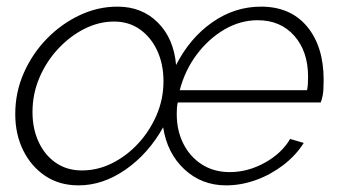

<svg xmlns="http://www.w3.org/2000/svg" viewBox="-20 -549 1031 579"><path d="M217 10Q159 10 116.5 -18.5Q74 -47 50 -95.5Q26 -144 26 -205Q26 -271 52 -329.5Q78 -388 121.5 -432.5Q165 -477 220 -503Q275 -529 334 -529Q408 -529 456 -481Q504 -433 511 -353Q553 -435 620.5 -482Q688 -529 767 -529Q856 -529 906 -469Q956 -409 956 -308Q956 -275 953 -260.5Q950 -246 947 -240H516Q514 -231 513.5 -222.5Q513 -214 513 -205Q513 -155 533 -115.5Q553 -76 589 -53Q625 -30 673 -30Q727 -30 778 -58Q829 -86 855 -130L896 -118Q872 -80 834 -51Q796 -22 751.5 -6Q707 10 662 10Q588 10 536 -38.5Q484 -87 472 -165Q427 -85 358.5 -37.5Q290 10 217 10ZM906 -277Q908 -287 908.5 -297.5Q909 -308 909 -318Q909 -394 867.5 -441Q826 -488 757 -488Q705 -488 657.5 -460.5Q610 -433 574 -385.5Q538 -338 522 -277ZM227 -35Q274 -35 317.5 -56.5Q361 -78 396 -115.5Q431 -153 452 -201.5Q473 -250 473 -304Q473 -355 454.5 -395.5Q436 -436 402.5 -460Q369 -484 324 -484Q278 -484 234.5 -462Q191 -440 155.5 -402Q120 -364 99 -315Q78 -266 78 -211Q78 -161 96.5 -121Q115 -81 148.5 -58Q182 -35 227 -35Z"/></svg>

Font: Raleway Light
Style: Italic
Weight: 300
Italic angle: -12°
Designer: Matt McInerney, Pablo Impallari, Rodrigo Fuenzalida
Foundry: Matt McInerney, Pablo Impallari, Rodrigo Fuenzalida
Version: Version 4.026